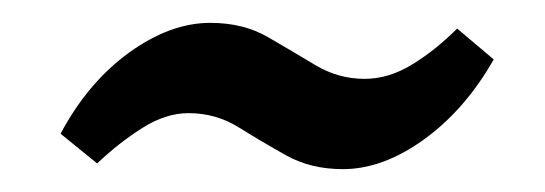

<svg xmlns="http://www.w3.org/2000/svg" viewBox="-20 -326 477 168"><path d="M280 -178Q252 -178 230.5 -190Q209 -202 189 -214.5Q169 -227 145 -227Q125 -227 104.5 -214Q84 -201 65 -183L33 -209Q57 -254 93 -280Q129 -306 164 -306Q193 -306 214.5 -293.5Q236 -281 256 -269Q276 -257 299 -257Q320 -257 340.5 -269.5Q361 -282 380 -301L412 -274Q387 -230 351 -204Q315 -178 280 -178Z"/></svg>

Font: Rasa SemiBold
Style: Italic
Weight: 600
Italic angle: -7.10001°
Designer: Anna Giedrys (Yrsa+Rasa design), David Brezina (Yrsa art-direction, Rasa art-direction, design)
Foundry: Rosetta Type Foundry
Version: Version 2.004